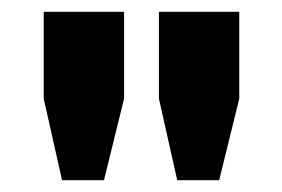

<svg xmlns="http://www.w3.org/2000/svg" viewBox="-20 -707 477 325"><path d="M85 -402 54 -540V-687H190V-540L156 -402ZM280 -402 249 -540V-687H385V-540L351 -402Z"/></svg>

Font: Archivo SemiCondensed ExtraBold
Style: Regular
Weight: 800
Width: 4
Designer: Hector Gatti
Foundry: Omnibus-Type
Version: Version 2.001